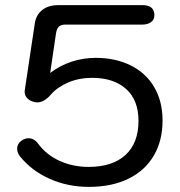

<svg xmlns="http://www.w3.org/2000/svg" viewBox="-20 -720 703 750"><path d="M59 -108Q47 -123 47 -139Q47 -159 66 -172Q79 -180 91 -180Q113 -180 128 -160Q161 -115 213 -91.5Q265 -68 326 -68Q419 -68 470 -114.5Q521 -161 521 -248Q521 -329 472.5 -372.5Q424 -416 339 -416Q290 -416 248 -398.5Q206 -381 180 -352Q153 -320 125 -320Q118 -320 109 -323Q92 -328 83 -340.5Q74 -353 77 -369L116 -629Q121 -662 145 -681Q169 -700 209 -700H536Q583 -700 583 -661Q583 -643 570 -633.5Q557 -624 536 -624H236Q219 -624 210.5 -616.5Q202 -609 199 -591L176 -435Q214 -464 259.5 -479Q305 -494 354 -494Q431 -494 490.5 -464.5Q550 -435 582.5 -379.5Q615 -324 615 -249Q615 -171 581 -112.5Q547 -54 482 -22Q417 10 327 10Q245 10 175 -21Q105 -52 59 -108Z"/></svg>

Font: Kodchasan Medium
Style: Regular
Weight: 500
Designer: Katatrad Aksorn Co.,Ltd.
Foundry: Cadson Demak Co.,Ltd.
Version: Version 1.000; ttfautohint (v1.6)